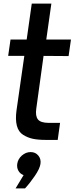

<svg xmlns="http://www.w3.org/2000/svg" viewBox="-20 -770 411 1058"><path d="M234 1Q191 1 162 -5Q133 -11 107.5 -27Q82 -43 73 -77Q64 -111 71 -162L114 -462H25L38 -552H127L155 -750H263L235 -552H371L358 -461L220 -462L180 -172Q174 -131 189 -112Q204 -93 248 -93H311L298 1ZM110 195Q91 188 81.5 171Q72 154 75 133Q79 106 100.5 87Q122 68 149 68Q175 68 191 87Q207 106 203 133Q199 160 171.5 200Q144 240 118 268H66Z"/></svg>

Font: Oakes Grotesk Medium
Style: Italic
Weight: 500
Italic angle: -8°
Designer: Samuel Oakes
Foundry: Samuel Oakes
Version: Version 1.000;PS 001.000;hotconv 1.0.88;makeotf.lib2.5.64775